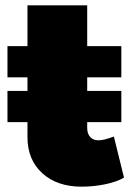

<svg xmlns="http://www.w3.org/2000/svg" viewBox="-20 -690 500 720"><path d="M445 -24Q418 -8 374.5 1Q331 10 286 10Q194 10 138.5 -40.5Q83 -91 83 -176V-232H8V-349H83V-400H8V-517H83V-670H307V-517H435V-400H307V-349H435V-232H307V-210Q307 -188 319 -175.5Q331 -163 351 -164Q370 -164 407 -178Z"/></svg>

Font: Gontserrat Black
Style: Regular
Weight: 900
Designer: Julieta Ulanovsky
Foundry: Julieta Ulanovsky
Version: Version 6.001